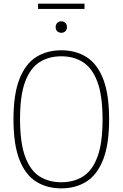

<svg xmlns="http://www.w3.org/2000/svg" viewBox="-20 -1025 673 1054"><path d="M316.5 9Q237 9 178 -28.2Q119 -65.5 86.5 -148.8Q54 -232 54 -370Q54 -508 86.8 -591.2Q119.5 -674.5 178.5 -711.8Q237.5 -749 316.5 -749Q396 -749 455 -711.8Q514 -674.5 546.5 -591.2Q579 -508 579 -370Q579 -232 546.2 -148.8Q513.5 -65.5 454.5 -28.2Q395.5 9 316.5 9ZM316.5 -24.5Q384.5 -24.5 435.2 -56Q486 -87.5 514.5 -162.8Q543 -238 543 -368Q543 -500.5 514.5 -576.2Q486 -652 435.2 -684Q384.5 -716 316.5 -716Q248.5 -716 197.8 -684.2Q147 -652.5 118.5 -577.5Q90 -502.5 90 -372Q90 -239.5 118.5 -163.8Q147 -88 197.8 -56.2Q248.5 -24.5 316.5 -24.5ZM316.5 -845Q303 -845 294.2 -853.5Q285.5 -862 285.5 -876Q285.5 -890.5 294.2 -899.2Q303 -908 316.5 -908Q330 -908 338.8 -899.2Q347.5 -890.5 347.5 -876Q347.5 -862 338.8 -853.5Q330 -845 316.5 -845ZM189 -976V-1005H444V-976Z"/></svg>

Font: Encode Sans SemiCondensed SemiCondensed Thin
Style: Regular
Weight: 100
Width: 4
Designer: Multiple Designers
Foundry: Impallari Type
Version: Version 3.000; ttfautohint (v1.8.3) -l 8 -r 50 -G 200 -x 14 